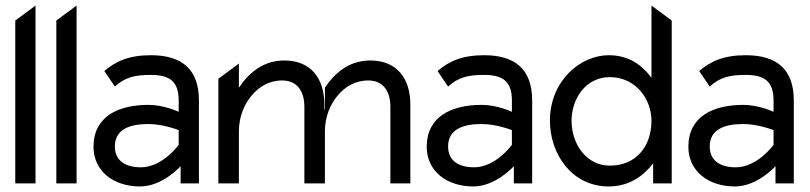

<svg xmlns="http://www.w3.org/2000/svg" viewBox="-20 -661 2918 692"><path d="M35 0H108V-641L35 -587Z M183 0H256V-641L183 -587Z M356 -405 394 -349C430 -382 465 -391 524 -391C593 -391 624 -366 624 -299V-258C624 -258 572 -283 515 -283C406 -283 317 -241 317 -132C317 -45 388 11 485 11C566 11 631 -62 631 -62V0H697V-299C697 -410 637 -462 524 -462C444 -462 397 -440 356 -405ZM488 -58C433 -58 394 -81 394 -133C394 -197 451 -214 515 -214C569 -214 624 -192 624 -192V-139C624 -139 566 -58 488 -58Z M1077 -276V0H1149H1151V-187C1151 -243 1172 -288 1199 -319C1223 -347 1259 -371 1307 -371C1362 -371 1387 -331 1387 -276V0H1459V-284C1459 -379 1410 -443 1315 -443C1237 -443 1186 -397 1151 -345V-267L1149 -266V-284C1149 -379 1100 -443 1005 -443C927 -443 876 -397 841 -345V-432L767 -377V0H841V-187C841 -243 862 -288 889 -319C913 -347 949 -371 997 -371C1052 -371 1077 -331 1077 -276Z M1557 -405 1595 -349C1631 -382 1666 -391 1725 -391C1794 -391 1825 -366 1825 -299V-258C1825 -258 1773 -283 1716 -283C1607 -283 1518 -241 1518 -132C1518 -45 1589 11 1686 11C1767 11 1832 -62 1832 -62V0H1898V-299C1898 -410 1838 -462 1725 -462C1645 -462 1598 -440 1557 -405ZM1689 -58C1634 -58 1595 -81 1595 -133C1595 -197 1652 -214 1716 -214C1770 -214 1825 -192 1825 -192V-139C1825 -139 1767 -58 1689 -58Z M2174 11C2248 11 2299 -27 2334 -72V0H2401V-587L2328 -641V-381C2294 -426 2247 -462 2174 -462C2070 -462 1962 -368 1962 -226C1962 -107 2040 11 2174 11ZM2178 -383C2271 -383 2328 -304 2328 -226C2328 -133 2272 -64 2178 -64C2094 -64 2040 -141 2040 -226C2040 -304 2090 -383 2178 -383Z M2500 -405 2538 -349C2574 -382 2609 -391 2668 -391C2737 -391 2768 -366 2768 -299V-258C2768 -258 2716 -283 2659 -283C2550 -283 2461 -241 2461 -132C2461 -45 2532 11 2629 11C2710 11 2775 -62 2775 -62V0H2841V-299C2841 -410 2781 -462 2668 -462C2588 -462 2541 -440 2500 -405ZM2632 -58C2577 -58 2538 -81 2538 -133C2538 -197 2595 -214 2659 -214C2713 -214 2768 -192 2768 -192V-139C2768 -139 2710 -58 2632 -58Z"/></svg>

Font: Charger
Style: Regular
Weight: 400
Designer: Jasper
Foundry: Cannot Into Space Fonts
Version: Version 0.98